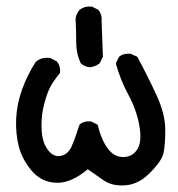

<svg xmlns="http://www.w3.org/2000/svg" viewBox="-20 -568 540 582"><path d="M347 -6Q317 -6 294 -21.5Q271 -37 246 -55Q195 -12 150 -14Q105 -16 76 -50.5Q47 -85 37 -124Q27 -163 29 -208Q31 -253 47 -297Q63 -341 88 -380Q105 -396 133 -392L152 -382Q164 -368 162 -347Q137 -317 127 -293Q117 -269 110.5 -237.5Q104 -206 106.5 -170Q109 -134 126 -112.5Q143 -91 164.5 -95.5Q186 -100 196.5 -123Q207 -146 221 -190Q234 -202 256 -200L276 -190Q286 -147 305.5 -119.5Q325 -92 353 -92Q381 -92 396 -115Q411 -138 402.5 -186.5Q394 -235 369.5 -280Q345 -325 331 -376L341 -396Q354 -407 376 -405L396 -396Q427 -339 454 -280.5Q481 -222 481 -175Q481 -128 475.5 -103.5Q470 -79 432 -41.5Q394 -4 347 -6ZM252 -364Q236 -366 225 -376Q211 -405 211 -440.5Q211 -476 209 -511Q211 -526 221 -538Q236 -550 259 -548L278 -538Q290 -524 288 -503L292 -396L282 -376Q269 -366 252 -364Z"/></svg>

Font: Kosefont JP
Style: Regular
Weight: 400
Designer: Nozomi Seto 瀬戸のぞみ
Version: Version 3.00;June 19, 2020